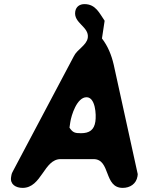

<svg xmlns="http://www.w3.org/2000/svg" viewBox="-20 -914 712 934"><path d="M34 -53C28 -17 57 0 90 0C183 0 193 -140 275 -140H435C519 -140 484 0 577 0C612 0 643 -19 649 -57L650 -67C632 -147 551 -520 533 -600C522 -647 505 -689 476 -727L489 -813C464 -849 446 -894 391 -894C368 -894 350 -882 346 -858C337 -801 415 -784 407 -730C401 -693 355 -674 339 -640C295 -557 90 -170 46 -87C36 -68 37 -70 34 -53ZM318 -293C319 -297 321 -316 322 -320C327 -353 354 -441 401 -441C444 -441 449 -357 444 -323C438 -282 415 -266 374 -266C344 -266 334 -269 318 -293Z"/></svg>

Font: Asimov Print
Style: Regular
Weight: 500
Designer: Google
Version: Version 2.000980: 2014